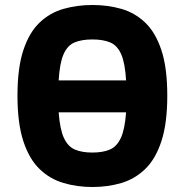

<svg xmlns="http://www.w3.org/2000/svg" viewBox="-20 -736 740 769"><path d="M350 13Q289 13 234.5 -3Q180 -19 138.5 -59Q97 -99 73.5 -170.5Q50 -242 50 -353Q50 -464 73.5 -535Q97 -606 138.5 -645.5Q180 -685 234.5 -700.5Q289 -716 350 -716Q412 -716 466 -700.5Q520 -685 561.5 -645.5Q603 -606 626.5 -535Q650 -464 650 -353Q650 -242 626.5 -170.5Q603 -99 561.5 -59Q520 -19 466 -3Q412 13 350 13ZM350 -578Q307 -578 278.5 -566Q250 -554 234.5 -518.5Q219 -483 215 -414H485Q481 -483 465.5 -518.5Q450 -554 421.5 -566Q393 -578 350 -578ZM350 -125Q392 -125 420 -137Q448 -149 464 -183.5Q480 -218 485 -286H215Q220 -218 236 -183.5Q252 -149 280 -137Q308 -125 350 -125Z"/></svg>

Font: Ruda SemiBold
Style: Bold
Weight: 900
Designer: Mariela Monsalve and Angelina Sanchez
Foundry: Mariela Monsalve and Angelina Sanchez
Version: Version 2.000